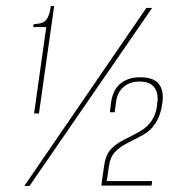

<svg xmlns="http://www.w3.org/2000/svg" viewBox="-20 -611 566 631"><path d="M92 -238 132 -522H89L91 -532Q120 -532 131.5 -545.5Q143 -559 147 -591H158L108 -238ZM313 -1 322 -65Q327 -101 343 -119Q359 -137 386 -151Q392 -154 411.5 -164Q431 -174 441 -180Q488 -207 496 -262L497 -274Q498 -278 498 -281.5Q498 -285 498 -288Q498 -313 483.5 -328Q469 -343 438 -343Q408 -343 387.5 -326.5Q367 -310 362 -280L357 -242H341L345 -274Q351 -316 376 -336.5Q401 -357 440 -357Q480 -357 497.5 -340Q515 -323 515 -291Q515 -286 514.5 -280.5Q514 -275 513 -269Q508 -232 491 -206Q474 -180 449 -167Q438 -161 419.5 -151.5Q401 -142 397 -140Q372 -127 357 -110.5Q342 -94 338 -65L331 -16H480L478 -1ZM60 0 461 -585H480L77 0Z"/></svg>

Font: Alumni Sans Pinstripe
Style: Italic
Weight: 400
Italic angle: -8°
Designer: Robert E. Leuschke
Foundry: Robert E. Leuschke
Version: Version 1.010; ttfautohint (v1.8.4.7-5d5b)